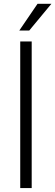

<svg xmlns="http://www.w3.org/2000/svg" viewBox="-20 -962 283 982"><path d="M142.1 -750V0H83.5V-750ZM78.6 -805.7 171.9 -942.4H242.7L129.4 -805.7Z"/></svg>

Font: Vazirmatn UI FD ExtraLight
Style: Regular
Weight: 200
Designer: Saber Rastikerdar
Foundry: Saber Rastikerdar
Version: Version 33.003